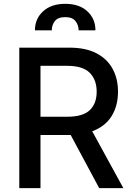

<svg xmlns="http://www.w3.org/2000/svg" viewBox="-20 -974 685 994"><path d="M79.9 0V-727.3H339.1Q423.7 -727.3 479.4 -698.2Q535.2 -669 563 -617.7Q590.9 -566.4 590.9 -499.3Q590.9 -426.1 557.7 -372.7Q524.5 -319.2 457.4 -294.4L618.6 0H493.6L345.9 -275.2Q342.3 -275.2 338.8 -275.2H189.6V0ZM189.6 -369.7H328.8Q409.1 -369.7 444.8 -403.8Q480.5 -437.9 480.5 -499.3Q480.5 -561.1 444.6 -597.1Q408.7 -633.2 327.4 -633.2H189.6ZM160.9 -817.1Q160.9 -876.8 203.1 -915.5Q245.4 -954.2 317.8 -954.2Q390.3 -954.2 432.2 -915.5Q474.1 -876.8 474.1 -817.1H387.1Q386.7 -844.5 370.7 -864.9Q354.8 -885.3 317.8 -885.3Q279.5 -885.3 263.7 -864.5Q247.9 -843.8 248.2 -817.1Z"/></svg>

Font: Inter Zeller Medium
Style: Regular
Weight: 500
Designer: Rasmus Andersson; Joe Bland
Foundry: zeller
Version: Version 3.015;git-dec3a8cb1